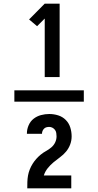

<svg xmlns="http://www.w3.org/2000/svg" viewBox="-20 -868 540 1056"><path d="M59 -309V-371H441V-309ZM226 -444V-766L184 -724L140 -761L226 -848H308V-444ZM130 168V167Q130 150 130.5 132.5Q131 115 134 98Q137 81 143.5 64.5Q150 48 159 33.5Q168 19 179.5 6Q191 -7 204.5 -18Q218 -29 233.5 -37.5Q249 -46 262.5 -57.5Q276 -69 283.5 -85Q291 -101 291 -118Q291 -127 289.5 -136.5Q288 -146 282.5 -153.5Q277 -161 268.5 -165.5Q260 -170 251 -170Q243 -170 235.5 -168Q228 -166 222.5 -160.5Q217 -155 214 -148Q211 -141 211 -133V-132H128V-135Q128 -157 137.5 -179Q147 -201 165 -215Q183 -229 205.5 -235Q228 -241 251 -241Q276 -241 300 -233.5Q324 -226 341.5 -208.5Q359 -191 366.5 -167Q374 -143 374 -118Q374 -95 366 -73.5Q358 -52 343.5 -34.5Q329 -17 310.5 -3.5Q292 10 274.5 24.5Q257 39 242.5 57Q228 75 221 97H372V168Z"/></svg>

Font: Iosevka Term Curly
Style: Bold
Weight: 700
Designer: Belleve Invis
Foundry: Belleve Invis
Version: Version 32.3.0